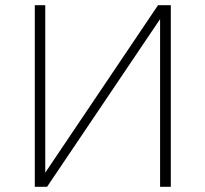

<svg xmlns="http://www.w3.org/2000/svg" viewBox="-20 -714 785 734"><path d="M113 0V-694H153V-54L584 -694H633V0H592V-641L160 0Z"/></svg>

Font: Cantarell Light
Style: Regular
Weight: 300
Designer: Dave Crossland, Nikolaus Waxweiler, Florian Fecher, Jacques Le Bailly, Eben Sorkin, Alexei Vanyashin, Alexios Zavras, Em
Version: Version 0.303